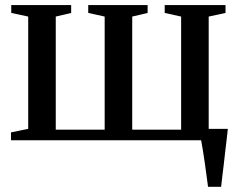

<svg xmlns="http://www.w3.org/2000/svg" viewBox="-20 -542 923 742"><path d="M784 180Q781 159 777.8 133.8Q774.5 108.5 770.8 83.2Q767 58 763.5 35.8Q760 13.5 757 -1.5L724.5 -44H860.5Q858.5 -24.5 855.8 -1.8Q853 21 850.2 45.2Q847.5 69.5 844.8 93.2Q842 117 839.2 139.2Q836.5 161.5 834.5 180ZM22.5 0V-30.5L89 -44V-478L23.5 -492V-522.5H255V-492L195.5 -478V-41H384.5V-478L321 -492V-522.5H550.5V-492L491 -478V-41H680V-478L616.5 -492V-522.5H851.5V-492L786.5 -478V-44L852.5 -30.5V0Z"/></svg>

Font: Merriweather 96pt Medium
Style: Regular
Weight: 500
Version: Version 2.100